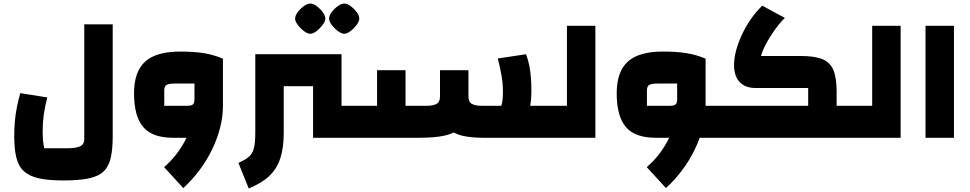

<svg xmlns="http://www.w3.org/2000/svg" viewBox="-20 -775 5456 1080"><path d="M336 240Q254 240 200.5 228.5Q147 217 116 189.5Q85 162 72.5 113.5Q60 65 60 -9Q60 -51 63.5 -91.5Q67 -132 75 -172Q83 -212 94 -251L246 -227Q233 -178 226.5 -132Q220 -86 220 -39Q220 -8 222 15.5Q224 39 229 59H360Q405 59 429.5 48.5Q454 38 454 6V-638H614V-9Q614 64 603 112.5Q592 161 563 189Q534 217 479 228.5Q424 240 336 240Z M954 0Q897 0 855 -14.5Q813 -29 786.5 -59.5Q760 -90 747 -137.5Q734 -185 734 -250Q734 -311 749.5 -355.5Q765 -400 796.5 -428.5Q828 -457 877.5 -471Q927 -485 994 -485Q1071 -485 1126.5 -476Q1182 -467 1234 -445V-180L1144 0ZM1011 283 903 165Q942 132 973.5 90.5Q1005 49 1027.5 3.5Q1050 -42 1062 -88.5Q1074 -135 1074 -180H1234Q1234 -119 1218 -56.5Q1202 6 1173 66Q1144 126 1103 181Q1062 236 1011 283ZM904 -180H1035Q1057 -180 1065.5 -188Q1074 -196 1074 -218V-305H963Q929 -305 916.5 -297Q904 -289 904 -267Z M1379 285 1321 141Q1361 124 1381 106Q1401 88 1408.5 57Q1416 26 1416 -28V-470H1576V-28Q1576 57 1556.5 116Q1537 175 1494 215.5Q1451 256 1379 285ZM1575 -290V-470H1741V-290ZM1741 0V-470H1901V-180H1971V0ZM1971 0V-180Q1980 -180 1985.5 -155Q1991 -130 1991 -90Q1991 -48 1985.5 -24Q1980 0 1971 0ZM1725 -585Q1710 -585 1690 -600Q1670 -615 1655 -635Q1640 -655 1640 -670Q1640 -687 1654.5 -706.5Q1669 -726 1689 -740.5Q1709 -755 1725 -755Q1742 -755 1761.5 -740.5Q1781 -726 1795.5 -706.5Q1810 -687 1810 -670Q1810 -655 1795 -635Q1780 -615 1760.5 -600Q1741 -585 1725 -585ZM1916 -585Q1901 -585 1881 -600Q1861 -615 1846 -635Q1831 -655 1831 -670Q1831 -687 1845.5 -706.5Q1860 -726 1880 -740.5Q1900 -755 1916 -755Q1933 -755 1952.5 -740.5Q1972 -726 1986.5 -706.5Q2001 -687 2001 -670Q2001 -655 1986 -635Q1971 -615 1951.5 -600Q1932 -585 1916 -585Z M2693 0 2878 -180H3039V0ZM2703 0Q2627 0 2578.5 -12Q2530 -24 2503 -52.5Q2476 -81 2465.5 -131.5Q2455 -182 2455 -258V-380H2615V-233Q2615 -201 2634.5 -190.5Q2654 -180 2689 -180H2800Q2805 -195 2807 -214Q2809 -233 2809 -258Q2809 -305 2801 -351Q2793 -397 2780 -446L2939 -470Q2951 -438 2957.5 -405Q2964 -372 2966.5 -337.5Q2969 -303 2969 -268Q2969 -162 2939 -104Q2909 -46 2849.5 -23Q2790 0 2703 0ZM1971 0V-180H2101V-380H2261V0ZM2261 0V-180H2381Q2416 -180 2435.5 -190.5Q2455 -201 2455 -233V-380H2615V-258Q2615 -182 2604 -131.5Q2593 -81 2564 -52.5Q2535 -24 2480 -12Q2425 0 2337 0ZM1971 0Q1962 0 1956.5 -24Q1951 -48 1951 -90Q1951 -130 1956.5 -155Q1962 -180 1971 -180ZM3039 0V-180Q3048 -180 3053.5 -155Q3059 -130 3059 -90Q3059 -48 3053.5 -24Q3048 0 3039 0Z M3039 0V-180H3169V-630H3329V0ZM3039 0Q3030 0 3024.5 -24Q3019 -48 3019 -90Q3019 -130 3024.5 -155Q3030 -180 3039 -180Z M3879 0V-180H4029V0ZM3669 0Q3612 0 3570 -14.5Q3528 -29 3501.5 -59.5Q3475 -90 3462 -137.5Q3449 -185 3449 -250Q3449 -311 3464.5 -355.5Q3480 -400 3511.5 -428.5Q3543 -457 3592.5 -471Q3642 -485 3709 -485Q3786 -485 3841.5 -476Q3897 -467 3949 -445V-180L3859 0ZM3726 283 3618 165Q3657 132 3688.5 90.5Q3720 49 3742.5 3.5Q3765 -42 3777 -88.5Q3789 -135 3789 -180H3949Q3949 -119 3933 -56.5Q3917 6 3888 66Q3859 126 3818 181Q3777 236 3726 283ZM3619 -180H3750Q3772 -180 3780.5 -188Q3789 -196 3789 -218V-305H3678Q3644 -305 3631.5 -297Q3619 -289 3619 -267ZM4029 0V-180Q4038 -180 4043.5 -155Q4049 -130 4049 -90Q4049 -48 4043.5 -24Q4038 0 4029 0Z M4686 0V-180H4756V0ZM4029 0V-180H4526V-280H4230Q4172 -280 4140.5 -313.5Q4109 -347 4109 -409Q4109 -448 4121 -492.5Q4133 -537 4154.5 -582.5Q4176 -628 4205 -669.5Q4234 -711 4268 -743L4395 -674Q4377 -658 4356 -631Q4335 -604 4315 -572.5Q4295 -541 4280.5 -511.5Q4266 -482 4261 -460H4486Q4563 -460 4606.5 -442Q4650 -424 4668 -380.5Q4686 -337 4686 -260V0ZM4029 0Q4020 0 4014.5 -24Q4009 -48 4009 -90Q4009 -130 4014.5 -155Q4020 -180 4029 -180ZM4756 0V-180Q4765 -180 4770.5 -155Q4776 -130 4776 -90Q4776 -48 4770.5 -24Q4765 0 4756 0Z M4756 0V-180H4886V-630H5046V0ZM4756 0Q4747 0 4741.5 -24Q4736 -48 4736 -90Q4736 -130 4741.5 -155Q4747 -180 4756 -180Z M5186 0V-630H5346V0Z"/></svg>

Font: Changa ExtraLight ExtraBold
Style: Regular
Weight: 800
Version: Version 3.002; ttfautohint (v1.8.2)